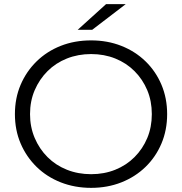

<svg xmlns="http://www.w3.org/2000/svg" viewBox="-20 -901 879 927"><path d="M420 6Q341 6 273.5 -20.5Q206 -47 156.5 -95.5Q107 -144 79.5 -208.5Q52 -273 52 -350Q52 -427 79.5 -491.5Q107 -556 156.5 -604.5Q206 -653 273 -679.5Q340 -706 420 -706Q499 -706 566 -679.5Q633 -653 682.5 -605Q732 -557 759.5 -492Q787 -427 787 -350Q787 -273 759.5 -208Q732 -143 682.5 -95Q633 -47 566 -20.5Q499 6 420 6ZM420 -60Q483 -60 536.5 -81.5Q590 -103 629.5 -142.5Q669 -182 691 -234.5Q713 -287 713 -350Q713 -413 691 -465.5Q669 -518 629.5 -557.5Q590 -597 536.5 -618.5Q483 -640 420 -640Q357 -640 303 -618.5Q249 -597 209.5 -557.5Q170 -518 147.5 -465.5Q125 -413 125 -350Q125 -288 147.5 -235Q170 -182 209.5 -142.5Q249 -103 303 -81.5Q357 -60 420 -60ZM355 -757 492 -881H587L425 -757Z"/></svg>

Font: MOST Montserrat
Style: Regular
Weight: 400
Designer: Julieta Ulanovsky
Foundry: Julieta Ulanovsky
Version: Version 8.000;March 11, 2024;FontCreator 15.0.0.2926 64-bit